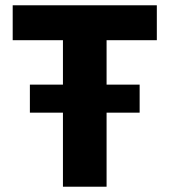

<svg xmlns="http://www.w3.org/2000/svg" viewBox="-20 -706 640 726"><path d="M218 0V-280H93V-386H218V-554H28V-686H573V-554H383V-386H508V-280H383V0Z"/></svg>

Font: Chivo Mono Medium
Style: Bold
Weight: 700
Monospace: yes
Version: Version 1.008